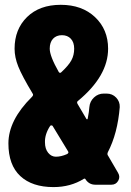

<svg xmlns="http://www.w3.org/2000/svg" viewBox="-20 -760 540 790"><path d="M232.4 -462.9Q262.7 -491.2 273.9 -512.2Q285.2 -533.2 285.2 -559.6Q285.2 -585.9 271.5 -600.6Q257.8 -615.2 234.9 -615.2Q211.9 -615.2 198.2 -600.6Q184.6 -585.9 184.6 -559.6Q184.6 -529.3 221.7 -463.9Q226.6 -457 232.4 -462.9ZM255.9 -126Q264.6 -130.9 259.8 -137.7L196.3 -242.2Q194.3 -244.1 191.4 -244.1Q188.5 -244.1 186.5 -242.2Q164.1 -208 165 -174.8Q165 -147.5 178.2 -131.3Q191.4 -115.2 210 -115.2Q231.4 -115.2 255.9 -126ZM418 -375Q442.4 -375 458 -358.4Q473.6 -341.8 472.7 -319.3Q463.9 -210.9 423.8 -133.8Q419.9 -125 424.8 -119.1L465.8 -48.8Q475.6 -32.2 466.3 -16.1Q457 0 438.5 0H372.1Q345.7 0 331.1 -23.4Q329.1 -26.4 325.2 -24.4Q270.5 9.8 200.2 9.8Q112.3 9.8 63.5 -35.6Q14.6 -81.1 14.6 -169.9Q14.6 -265.6 111.3 -361.3Q119.1 -369.1 114.3 -375Q70.3 -448.2 55.2 -486.3Q40 -524.4 40 -559.6Q40 -639.6 91.3 -689.9Q142.6 -740.2 230 -740.2Q317.4 -740.2 371.1 -689.5Q424.8 -638.7 424.8 -559.6Q424.8 -447.3 300.8 -344.7Q294.9 -340.8 298.8 -333L335 -271.5Q335.9 -269.5 337.9 -269Q339.8 -268.6 340.8 -271.5Q346.7 -301.8 347.7 -319.3Q349.6 -342.8 366.7 -358.9Q383.8 -375 407.2 -375Z"/></svg>

Font: Rounded Mgen+ 2m bold
Style: Bold
Weight: 700
Designer: [Source Han Sans]
Ryoko NISHIZUKA  (kana & ideographs); Paul D. Hunt (Latin, Greek & Cyrillic); Wenlong ZHANG  (bopomofo
Version: Version 1.059.20150602